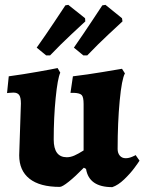

<svg xmlns="http://www.w3.org/2000/svg" viewBox="-20 -758 594 790"><path d="M35 -377Q26 -377 18.5 -376Q11 -375 9 -375L16 -444Q75 -452 137 -463Q199 -474 217 -478L228 -459Q217 -435 209 -354.5Q201 -274 201 -184Q201 -111 255 -111Q270 -111 286 -118Q302 -125 324 -139V-330Q324 -358 316.5 -366.5Q309 -375 284 -376H270L280 -444Q339 -451 401.5 -461.5Q464 -472 482 -475L494 -456Q481 -433 472.5 -343.5Q464 -254 464 -145Q464 -128 473 -117.5Q482 -107 497 -107Q510 -107 524 -113Q538 -119 538 -120L554 -97Q550 -90 533 -67Q516 -44 491 -20Q466 4 442 12Q346 12 334 -63L325 -68Q290 -32 263 -10.5Q236 11 226 11Q144 11 101.5 -22.5Q59 -56 59 -119L66 -332Q66 -357 59 -367Q52 -377 35 -377ZM186 -530H170L131 -562Q168 -614 203.5 -667.5Q239 -721 249 -736L261 -738L330 -683L331 -670Q318 -658 274 -617Q230 -576 186 -530ZM339 -530H323L284 -562Q327 -624 359 -672.5Q391 -721 401 -736L414 -738L482 -683L484 -670Q471 -658 427 -617Q383 -576 339 -530Z"/></svg>

Font: Alegreya ExtraBold
Style: Regular
Weight: 800
Designer: Juan Pablo del Peral
Foundry: Huerta Tipografica
Version: Version 2.007; ttfautohint (v1.6)